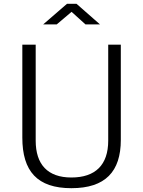

<svg xmlns="http://www.w3.org/2000/svg" viewBox="-20 -976 748 1006"><path d="M428 -848H504L381 -956H331L206 -848H277L355 -914ZM613 -243V-742H547V-239C547 -112 480 -46 354 -46C230 -46 167 -114 167 -239V-742H97V-255C97 -79 175 10 354 10C532 10 613 -77 613 -243Z"/></svg>

Font: 18Franklin Light
Style: Regular
Weight: 300
Designer: Pablo Impallari, Rodrigo Fuenzalida (Modified by Dan O. Williams)
Version: Version 0.025;PS 000.025;hotconv 1.0.88;makeotf.lib2.5.64775